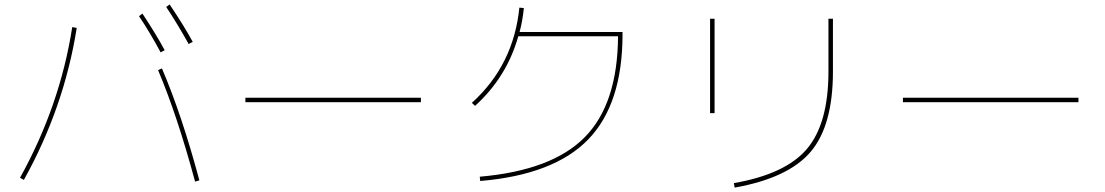

<svg xmlns="http://www.w3.org/2000/svg" viewBox="-20 -816 5040 876"><path d="M614.3 -742.2 629.9 -753.9Q694.3 -656.2 731.4 -586.9L712.9 -577.1Q664.1 -668 614.3 -742.2ZM738.3 -784.2 753.9 -795.9Q821.3 -695.3 859.4 -625L840.8 -615.2Q789.1 -708 738.3 -784.2ZM701.2 -496.1 718.8 -503.9Q809.6 -292 889.6 6.8L870.1 12.7Q789.1 -288.1 701.2 -496.1ZM71.3 -4.9Q253.9 -334 309.6 -692.4L330.1 -688.5Q272.5 -325.2 88.9 4.9Z M1099.6 -349.6V-370.1H1900.4V-349.6Z M2132.8 -346.7Q2323.2 -518.6 2349.6 -781.2L2370.1 -779.3Q2364.3 -720.7 2350.6 -669.9H2820.3V-660.2Q2820.3 -341.8 2664.1 -180.2Q2507.8 -18.6 2170.9 9.8L2168.9 -9.8Q2498 -38.1 2647.9 -189.9Q2797.9 -341.8 2799.8 -650.4H2344.7Q2292 -463.9 2147.5 -333Z M3759.8 -730.5H3780.3V-490.2Q3780.3 -243.2 3678.7 -123.5Q3577.1 -3.9 3332 40L3328.1 19.5Q3564.5 -21.5 3662.1 -137.2Q3759.8 -252.9 3759.8 -490.2ZM3219.7 -299.8V-730.5H3240.2V-299.8Z M4099.6 -349.6V-370.1H4900.4V-349.6Z"/></svg>

Font: Mgen+ 1mn thin
Style: Regular
Weight: 100
Designer: [Source Han Sans]
Ryoko NISHIZUKA  (kana & ideographs); Paul D. Hunt (Latin, Greek & Cyrillic); Wenlong ZHANG  (bopomofo
Version: Version 1.059.20150602